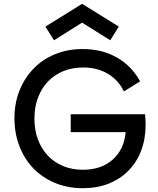

<svg xmlns="http://www.w3.org/2000/svg" viewBox="-20 -974 832 1010"><path d="M746 -318Q746 -243 722.5 -181.5Q699 -120 655.5 -76Q612 -32 551.5 -8Q491 16 416 16Q335 16 268.5 -12Q202 -40 155 -89Q108 -138 82 -205.5Q56 -273 56 -351Q56 -431 82.5 -497.5Q109 -564 156.5 -613Q204 -662 270 -689Q336 -716 415 -716Q517 -716 595 -671.5Q673 -627 717 -546L632 -493Q602 -554 546.5 -586.5Q491 -619 417 -619Q360 -619 312.5 -599.5Q265 -580 231.5 -544.5Q198 -509 179.5 -459.5Q161 -410 161 -350Q161 -290 179.5 -240.5Q198 -191 231.5 -155.5Q265 -120 312 -100.5Q359 -81 416 -81Q513 -81 573 -134.5Q633 -188 641 -279H352V-373H743Q746 -343 746 -318ZM264 -762 219 -834 412 -954 605 -834 560 -762 412 -855Z"/></svg>

Font: NT Somic Medium
Style: Regular
Weight: 500
Designer: Ravid Balaliev — lead type designer, mastering
Michael Voronin — secret advisor, marketing
Ivan Kovalenko — best boy
Foundry: NT Type
Version: Version 0.7